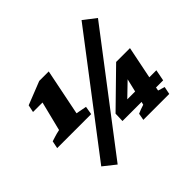

<svg xmlns="http://www.w3.org/2000/svg" viewBox="-185 -883 1158 1158"><g transform="rotate(-45 393.5 -304.0)"><path d="M6 -247 16 -295Q36 -301 49.5 -305.5Q63 -310 91 -316L138 -504H57L67 -551L216 -610H297L237 -313L305 -300L296 -247ZM194 81 116 19 656 -689 735 -628ZM494 0 502 -44Q518 -51 528.5 -55Q539 -59 558 -65L563 -84H400L402 -145L625 -363H743L701 -156H761L747 -84H686L682 -62L725 -49L715 0ZM513 -156H580L600 -240Z"/></g></svg>

Font: Piazzolla Black
Style: Italic
Weight: 900
Italic angle: -11.3°
Designer: Juan Pablo del Peral
Foundry: Huerta Tipografica
Version: Version 1.330